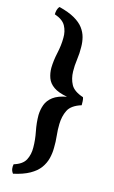

<svg xmlns="http://www.w3.org/2000/svg" viewBox="-151 -804 678 1137"><g transform="rotate(15 188.5 -235.5)"><path d="M54 277Q44 264 42 250Q40 236 43 222Q96 206 113.5 172Q131 138 130 96Q130 50 120 -0.5Q110 -51 110 -98Q111 -132 122 -162Q133 -192 162 -214Q191 -236 245 -246Q190 -256 161 -276.5Q132 -297 121.5 -326Q111 -355 111 -388Q112 -433 123 -482.5Q134 -532 134 -577Q135 -617 117.5 -649.5Q100 -682 49 -699Q49 -712 52.5 -725.5Q56 -739 65 -748Q124 -733 160.5 -712Q197 -691 216 -665.5Q235 -640 242.5 -611.5Q250 -583 250 -552Q251 -514 245.5 -474.5Q240 -435 241 -400Q242 -356 260.5 -321.5Q279 -287 337 -268Q341 -259 341.5 -244Q342 -229 342 -220Q281 -201 262.5 -163.5Q244 -126 243 -78Q242 -44 246 -7.5Q250 29 249 66Q249 99 241 131Q233 163 212.5 191.5Q192 220 153 242Q114 264 54 277Z"/></g></svg>

Font: Vollkorn
Style: Bold
Weight: 700
Designer: Friedrich Althausen
Foundry: Friedrich Althausen
Version: Version 5.000